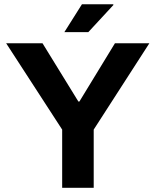

<svg xmlns="http://www.w3.org/2000/svg" viewBox="-20 -892 739 912"><path d="M275.3 0V-276.4L9.3 -686.4H182L352.3 -409.7H357.1L525.9 -686.4H689.4L425.1 -276.4V0ZM285.8 -739.5 369.2 -871.7H517.7L518.9 -868.5L399.6 -739.5Z"/></svg>

Font: Archivo Variable SemiBold
Style: Regular
Weight: 600
Designer: Hector Gatti
Foundry: Omnibus-Type
Version: Version 2.001